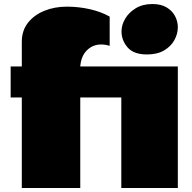

<svg xmlns="http://www.w3.org/2000/svg" viewBox="-20 -939 959 959"><path d="M741.2 -918.9Q783.7 -918.9 811.8 -902.3Q839.8 -885.7 854 -859.1Q868.2 -832.5 868.2 -803.2Q868.2 -770 851.1 -738.8Q834 -707.5 799.8 -687.3Q765.6 -667 713.9 -667Q647.9 -667 617.4 -702.1Q586.9 -737.3 586.9 -782.2Q586.9 -814.5 605.5 -845.9Q624 -877.4 658.7 -898.2Q693.4 -918.9 741.2 -918.9ZM33.2 -606.9H88.9V-730Q88.9 -786.1 119.6 -825.2Q150.4 -864.3 201.4 -885Q252.4 -905.8 314 -905.8Q372.6 -905.8 428.7 -893.1Q484.9 -880.4 527.8 -856V-710Q507.3 -716.8 484.9 -716.8Q443.4 -716.8 414.1 -687.7Q384.8 -658.7 380.9 -606.9H868.2V0H585.9V-452.1H380.9V0H88.9V-452.1H33.2Z"/></svg>

Font: Rammetto One
Style: Regular
Weight: 400
Designer: Vernon Adams
Foundry: Vernon Adams
Version: Version 1.100; ttfautohint (v1.8.4.7-5d5b)